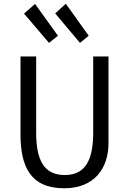

<svg xmlns="http://www.w3.org/2000/svg" viewBox="-20 -995 690 1030"><path d="M168 -974 291 -803 243 -765 109 -922ZM409 -765 276 -923 333 -975 456 -803ZM562 -227C562 -91 485 15 325 15C142 15 90 -103 90 -275V-692H174V-285C174 -138 214 -56 328 -56C443 -56 480 -145 480 -285V-692H562Z"/></svg>

Font: Repo Regular
Style: Regular
Weight: 400
Designer: Stefan Peev
Foundry: Context Ltd
Version: Version 1.502